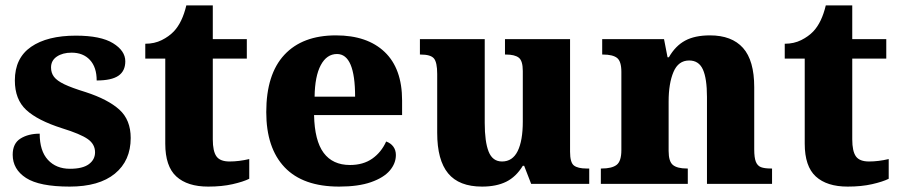

<svg xmlns="http://www.w3.org/2000/svg" viewBox="-20 -681 3330 711"><path d="M27 -108Q27 -150 56 -168Q85 -186 127 -186Q127 -122 157.5 -89Q188 -56 239 -56Q286 -56 309 -73Q332 -90 332 -117Q332 -147 305 -166Q278 -185 210 -206Q119 -235 77 -274Q35 -313 35 -383Q35 -466 95 -507.5Q155 -549 261 -549Q353 -549 398.5 -521Q444 -493 444 -454Q444 -418 418.5 -400.5Q393 -383 338 -383Q338 -432 313 -459Q288 -486 245 -486Q212 -486 190.5 -471.5Q169 -457 169 -431Q169 -411 180 -396.5Q191 -382 218 -369Q245 -356 297 -340Q380 -313 422 -275Q464 -237 464 -170Q464 -86 405.5 -38Q347 10 238 10Q126 10 76.5 -22Q27 -54 27 -108Z M592 -149V-464H518V-519Q552 -519 579 -532.5Q606 -546 624 -565Q655 -598 670 -661H768V-536H894V-464H768V-165Q768 -121 781.5 -102Q795 -83 830 -83Q865 -83 903 -92V-19Q881 -8 841.5 1Q802 10 751 10Q674 10 633 -27.5Q592 -65 592 -149Z M966 -266Q966 -406 1033 -478Q1100 -550 1224 -550Q1340 -550 1404.5 -488.5Q1469 -427 1469 -309V-255H1143Q1145 -160 1178.5 -115Q1212 -70 1276 -70Q1325 -70 1358.5 -93.5Q1392 -117 1410 -157Q1427 -151 1436.5 -138Q1446 -125 1446 -107Q1446 -76 1423.5 -49.5Q1401 -23 1354 -6.5Q1307 10 1236 10Q1102 10 1034 -61.5Q966 -133 966 -266ZM1295 -323Q1295 -481 1228 -481Q1190 -481 1168 -440Q1146 -399 1145 -323Z M1599 -189V-407Q1599 -450 1587 -464.5Q1575 -479 1538 -479H1535V-536H1775V-226Q1775 -156 1789.5 -119.5Q1804 -83 1839 -83Q1878 -83 1897 -121.5Q1916 -160 1916 -231V-418Q1916 -456 1901 -467.5Q1886 -479 1854 -479H1850V-536H2091V-119Q2091 -79 2105.5 -68Q2120 -57 2152 -57H2162V0H1947L1921 -67H1916Q1891 -26 1854.5 -8Q1818 10 1765 10Q1680 10 1639.5 -39Q1599 -88 1599 -189Z M2205 -57H2208Q2246 -57 2263.5 -70.5Q2281 -84 2281 -125V-415Q2281 -454 2265 -466.5Q2249 -479 2213 -479H2210V-536H2439L2452 -469H2457Q2481 -511 2517 -530.5Q2553 -550 2609 -550Q2690 -550 2731.5 -503.5Q2773 -457 2773 -358V-128Q2773 -97 2779 -82Q2785 -67 2798 -62Q2811 -57 2835 -57H2839V0H2598V-322Q2598 -390 2583 -423.5Q2568 -457 2532 -457Q2492 -457 2474 -414.5Q2456 -372 2456 -305V-122Q2456 -83 2472 -70Q2488 -57 2524 -57H2527V0H2205Z M2960 -149V-464H2886V-519Q2920 -519 2947 -532.5Q2974 -546 2992 -565Q3023 -598 3038 -661H3136V-536H3262V-464H3136V-165Q3136 -121 3149.5 -102Q3163 -83 3198 -83Q3233 -83 3271 -92V-19Q3249 -8 3209.5 1Q3170 10 3119 10Q3042 10 3001 -27.5Q2960 -65 2960 -149Z"/></svg>

Font: Noto Serif ExtraBold
Style: Regular
Weight: 800
Designer: Monotype Design Team
Foundry: Monotype Imaging Inc.
Version: Version 1.001